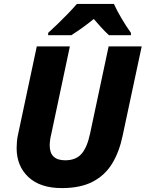

<svg xmlns="http://www.w3.org/2000/svg" viewBox="-20 -951 744 981"><path d="M296 10Q185 10 125 -46.5Q65 -103 65 -194Q65 -209 66.5 -227.5Q68 -246 72 -263L168 -714H337L242 -266Q238 -251 236 -235.5Q234 -220 234 -208Q234 -132 313 -132Q368 -132 397 -165.5Q426 -199 441 -272L535 -714H704L606 -255Q589 -174 552.5 -114.5Q516 -55 453.5 -22.5Q391 10 296 10ZM226 -783Q247 -802 274.5 -828.5Q302 -855 328 -882Q354 -909 373 -931H562Q577 -897 602.5 -854.5Q628 -812 649 -783V-771H537Q520 -786 497.5 -810.5Q475 -835 459 -854Q431 -831 402.5 -810.5Q374 -790 344 -771H226Z"/></svg>

Font: Noto Sans ExtraBold
Style: Italic
Weight: 800
Italic angle: -12°
Designer: Monotype Design Team
Foundry: Monotype Imaging Inc.
Version: Version 2.013; ttfautohint (v1.8.4.7-5d5b)